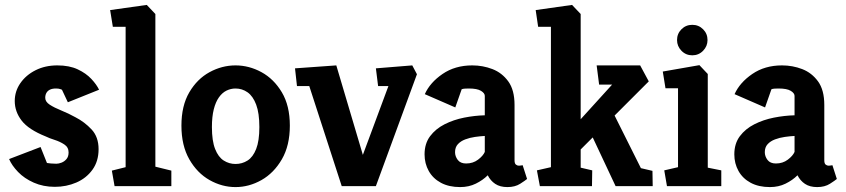

<svg xmlns="http://www.w3.org/2000/svg" viewBox="-20 -757 3441 781"><path d="M203 3Q156 3 117.5 -14Q79 -31 53.5 -57.5Q28 -84 17 -110L145 -159L171 -94Q177 -93 187.5 -92Q198 -91 209 -91Q219 -91 230.5 -95.5Q242 -100 250.5 -110Q259 -120 259 -137Q259 -158 241.5 -169.5Q224 -181 202 -188Q180 -195 166 -202Q96 -230 68 -266.5Q40 -303 40 -346Q40 -386 63 -419Q86 -452 125 -471.5Q164 -491 213 -491Q262 -491 296 -475Q330 -459 351.5 -436Q373 -413 383 -392L256 -341L232 -392Q232 -392 225.5 -394.5Q219 -397 208 -397Q193 -397 183.5 -392.5Q174 -388 169 -379.5Q164 -371 164 -359Q164 -343 182.5 -331Q201 -319 229.5 -307.5Q258 -296 287 -280Q324 -261 352.5 -230.5Q381 -200 381 -150Q381 -101 356 -66.5Q331 -32 290.5 -14.5Q250 3 203 3Z M446 0 435 -63 491 -77V-648H439L428 -716L577 -737L612 -700V-79L677 -63V0Z M938 4Q883 4 832.5 -24.5Q782 -53 750 -109Q718 -165 718 -246Q718 -327 750 -381.5Q782 -436 832.5 -463.5Q883 -491 938 -491Q993 -491 1043.5 -463.5Q1094 -436 1126.5 -381.5Q1159 -327 1159 -246Q1159 -165 1126.5 -109Q1094 -53 1043.5 -24.5Q993 4 938 4ZM938 -90Q965 -90 987 -104Q1009 -118 1022 -151Q1035 -184 1035 -240Q1035 -297 1022 -331.5Q1009 -366 987 -381.5Q965 -397 938 -397Q919 -397 901.5 -388.5Q884 -380 870.5 -361Q857 -342 849.5 -312Q842 -282 842 -240Q842 -184 855 -151Q868 -118 890 -104Q912 -90 938 -90Z M1370 0 1238 -407H1188L1180 -479L1348 -491L1456 -127L1560 -407H1518L1509 -479L1657 -491L1676 -455L1509 0Z M1852 4Q1806 4 1773.5 -13.5Q1741 -31 1724 -61.5Q1707 -92 1707 -129Q1707 -173 1729.5 -203Q1752 -233 1788.5 -251.5Q1825 -270 1868 -278.5Q1911 -287 1952 -288V-367Q1952 -378 1936.5 -387.5Q1921 -397 1887 -397Q1879 -397 1871 -396.5Q1863 -396 1858 -394L1832 -320L1708 -374Q1729 -421 1780 -456Q1831 -491 1901 -491Q1944 -491 1983 -476Q2022 -461 2047.5 -426Q2073 -391 2073 -330V-105Q2073 -92 2078.5 -87.5Q2084 -83 2091 -83Q2096 -83 2100.5 -84Q2105 -85 2106 -85L2124 -29Q2117 -23 2096 -9.5Q2075 4 2044 4Q2014 4 1994.5 -9Q1975 -22 1964 -44Q1944 -24 1915.5 -10Q1887 4 1852 4ZM1876 -92Q1904 -92 1924.5 -107.5Q1945 -123 1952 -139V-204Q1933 -203 1912 -200Q1891 -197 1872.5 -190Q1854 -183 1842.5 -170.5Q1831 -158 1831 -138Q1831 -121 1842 -106.5Q1853 -92 1876 -92Z M2176 0 2164 -64 2221 -77V-648H2169L2159 -716L2307 -737L2342 -700V-272L2470 -413H2417L2407 -491H2584L2619 -426L2480 -287L2587 -73L2634 -62L2635 0H2484L2391 -198L2342 -149V-75L2389 -64L2388 0Z M2693 0 2682 -64 2738 -77V-398H2687L2676 -466L2825 -492L2859 -456V-75L2914 -64V0ZM2796 -532Q2770 -532 2752 -550.5Q2734 -569 2734 -594Q2734 -620 2752 -638Q2770 -656 2796 -656Q2822 -656 2840 -638Q2858 -620 2858 -594Q2858 -569 2840 -550.5Q2822 -532 2796 -532Z M3112 4Q3066 4 3033.5 -13.5Q3001 -31 2984 -61.5Q2967 -92 2967 -129Q2967 -173 2989.5 -203Q3012 -233 3048.5 -251.5Q3085 -270 3128 -278.5Q3171 -287 3212 -288V-367Q3212 -378 3196.5 -387.5Q3181 -397 3147 -397Q3139 -397 3131 -396.5Q3123 -396 3118 -394L3092 -320L2968 -374Q2989 -421 3040 -456Q3091 -491 3161 -491Q3204 -491 3243 -476Q3282 -461 3307.5 -426Q3333 -391 3333 -330V-105Q3333 -92 3338.5 -87.5Q3344 -83 3351 -83Q3356 -83 3360.5 -84Q3365 -85 3366 -85L3384 -29Q3377 -23 3356 -9.5Q3335 4 3304 4Q3274 4 3254.5 -9Q3235 -22 3224 -44Q3204 -24 3175.5 -10Q3147 4 3112 4ZM3136 -92Q3164 -92 3184.5 -107.5Q3205 -123 3212 -139V-204Q3193 -203 3172 -200Q3151 -197 3132.5 -190Q3114 -183 3102.5 -170.5Q3091 -158 3091 -138Q3091 -121 3102 -106.5Q3113 -92 3136 -92Z"/></svg>

Font: Kreon
Style: Bold
Weight: 700
Designer: Julia Petretta
Foundry: Julia Petretta and Eli Heuer
Version: Version 2.002